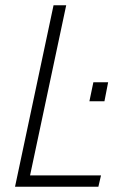

<svg xmlns="http://www.w3.org/2000/svg" viewBox="-20 -708 465 728"><path d="M319 -324 334 -396H390L376 -324ZM37 0 183 -688H231L94 -43H363L353 0Z"/></svg>

Font: Saira SemiCondensed ExtraLight
Style: Italic
Weight: 250
Width: 4
Italic angle: -12°
Designer: Hector Gatti with collaboration of the Omnibus-Type team
Foundry: Omnibus-Type
Version: Version 1.101